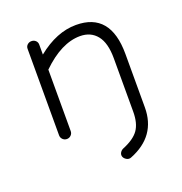

<svg xmlns="http://www.w3.org/2000/svg" viewBox="-106 -489 705 743"><g transform="rotate(-20 246.5 -117.5)"><path d="M78 -17V-373Q78 -383 85 -389.5Q92 -396 102 -396Q112 -396 119 -389.5Q126 -383 126 -373V-332Q205 -396 285 -396Q427 -396 427 -225V-5Q427 113 311 159Q302 163 293 158.5Q284 154 280 146Q276 137 280.5 128.5Q285 120 294 116Q341 97 360 70Q379 43 379 -5V-225Q379 -288 354 -319Q329 -350 285 -350Q208 -350 126 -270V-17Q126 -7 119 0Q112 7 102 7Q92 7 85 0Q78 -7 78 -17Z"/></g></svg>

Font: Hoogli
Style: Regular
Weight: 400
Designer: Anand Singh Naorem
Foundry: Brand New Type
Version: Version 1.00 b007